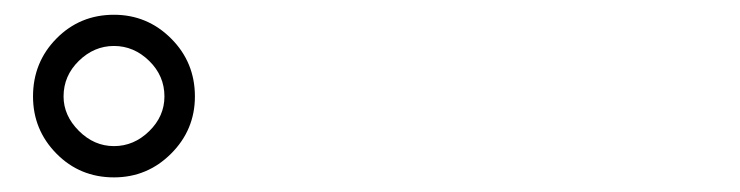

<svg xmlns="http://www.w3.org/2000/svg" viewBox="-20 -823 1017 264"><path d="M25.4 -690.4Q25.4 -737.3 57.6 -770Q89.8 -802.7 136.7 -802.7Q182.6 -802.7 215.3 -770Q248 -737.3 248 -690.4Q248 -644.5 215.3 -611.8Q182.6 -579.1 136.7 -579.1Q89.8 -579.1 57.6 -611.8Q25.4 -644.5 25.4 -690.4ZM67.4 -690.4Q67.4 -664.1 88.4 -643.1Q109.4 -622.1 136.7 -622.1Q164.1 -622.1 185.1 -642.6Q206.1 -663.1 206.1 -690.4Q206.1 -718.8 185.1 -739.3Q164.1 -759.8 136.7 -759.8Q109.4 -759.8 88.4 -739.3Q67.4 -718.8 67.4 -690.4Z"/></svg>

Font: Min Sans
Style: Regular
Weight: 400
Designer: Jinseong-Kim, NotoSansCJK, Nunito
Foundry: Jinseong-Kim
Version: Version 1.400;Glyphs 3.1.2 (3151)